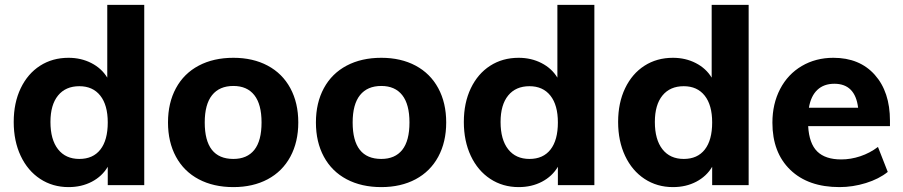

<svg xmlns="http://www.w3.org/2000/svg" viewBox="-20 -756 3688 784"><path d="M569 -736V0H420V-75Q397 -36 355 -14Q313 8 260 8Q195 8 144 -25.5Q93 -59 64.5 -119.5Q36 -180 36 -258Q36 -336 64.5 -395.5Q93 -455 143.5 -487.5Q194 -520 260 -520Q311 -520 353 -498.5Q395 -477 418 -439V-736ZM420 -256Q420 -327 389.5 -365.5Q359 -404 304 -404Q248 -404 217 -366Q186 -328 186 -258Q186 -186 217 -146.5Q248 -107 304 -107Q360 -107 390 -145.5Q420 -184 420 -256Z M666 -256Q666 -336 698.5 -396Q731 -456 791.5 -488Q852 -520 933 -520Q1013 -520 1073 -488Q1133 -456 1165.5 -396Q1198 -336 1198 -256Q1198 -176 1165.5 -116Q1133 -56 1073 -24Q1013 8 933 8Q852 8 791.5 -24Q731 -56 698.5 -116Q666 -176 666 -256ZM1048 -256Q1048 -330 1018.5 -367.5Q989 -405 933 -405Q876 -405 846 -367.5Q816 -330 816 -256Q816 -107 933 -107Q989 -107 1018.5 -144Q1048 -181 1048 -256Z M1270 -256Q1270 -336 1302.5 -396Q1335 -456 1395.5 -488Q1456 -520 1537 -520Q1617 -520 1677 -488Q1737 -456 1769.5 -396Q1802 -336 1802 -256Q1802 -176 1769.5 -116Q1737 -56 1677 -24Q1617 8 1537 8Q1456 8 1395.5 -24Q1335 -56 1302.5 -116Q1270 -176 1270 -256ZM1652 -256Q1652 -330 1622.5 -367.5Q1593 -405 1537 -405Q1480 -405 1450 -367.5Q1420 -330 1420 -256Q1420 -107 1537 -107Q1593 -107 1622.5 -144Q1652 -181 1652 -256Z M2407 -736V0H2258V-75Q2235 -36 2193 -14Q2151 8 2098 8Q2033 8 1982 -25.5Q1931 -59 1902.5 -119.5Q1874 -180 1874 -258Q1874 -336 1902.5 -395.5Q1931 -455 1981.5 -487.5Q2032 -520 2098 -520Q2149 -520 2191 -498.5Q2233 -477 2256 -439V-736ZM2258 -256Q2258 -327 2227.5 -365.5Q2197 -404 2142 -404Q2086 -404 2055 -366Q2024 -328 2024 -258Q2024 -186 2055 -146.5Q2086 -107 2142 -107Q2198 -107 2228 -145.5Q2258 -184 2258 -256Z M3037 -736V0H2888V-75Q2865 -36 2823 -14Q2781 8 2728 8Q2663 8 2612 -25.5Q2561 -59 2532.5 -119.5Q2504 -180 2504 -258Q2504 -336 2532.5 -395.5Q2561 -455 2611.5 -487.5Q2662 -520 2728 -520Q2779 -520 2821 -498.5Q2863 -477 2886 -439V-736ZM2888 -256Q2888 -327 2857.5 -365.5Q2827 -404 2772 -404Q2716 -404 2685 -366Q2654 -328 2654 -258Q2654 -186 2685 -146.5Q2716 -107 2772 -107Q2828 -107 2858 -145.5Q2888 -184 2888 -256Z M3614 -241H3280Q3284 -170 3317 -137.5Q3350 -105 3415 -105Q3454 -105 3493 -118Q3532 -131 3565 -156L3605 -54Q3569 -25 3515.5 -8.5Q3462 8 3408 8Q3280 8 3207 -62.5Q3134 -133 3134 -255Q3134 -332 3165.5 -392.5Q3197 -453 3254 -486.5Q3311 -520 3383 -520Q3490 -520 3552 -450.5Q3614 -381 3614 -263ZM3283 -316H3484Q3472 -414 3387 -414Q3344 -414 3317.5 -389Q3291 -364 3283 -316Z"/></svg>

Font: Muli ExtraBold
Style: Regular
Weight: 800
Designer: Vernon Adams
Foundry: Vernon Adams
Version: Version 2.000